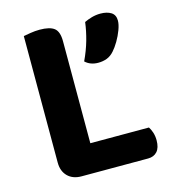

<svg xmlns="http://www.w3.org/2000/svg" viewBox="-96 -696 702 778"><g transform="rotate(-15 255.0 -307.0)"><path d="M72 -416.8H220V-6.6L150.8 2.1Q114.7 2.1 93.3 -19.2Q72 -40.6 72 -76.7ZM150.8 2.1V-118.3H465.8Q472.2 -109.3 477.4 -93.9Q482.5 -78.5 482.5 -60.4Q482.5 -29.2 468.5 -13.6Q454.6 2.1 430.3 2.1ZM220 -235.4H72V-607.4Q81.9 -609.4 101.7 -612.6Q121.4 -615.8 140.5 -615.8Q182.4 -615.8 201.2 -601.3Q220 -586.8 220 -546.2ZM403.1 -453.4Q389.4 -437.7 372.5 -431.2Q355.5 -424.8 336 -424.8Q302.9 -424.8 281.6 -444.9Q300.5 -484.8 311.5 -523.6Q322.4 -562.4 326.8 -598.2Q340.8 -605 358.5 -610.1Q376.2 -615.1 394.8 -615.1Q422.1 -615.1 439.4 -604.4Q456.6 -593.7 456.6 -569.5Q456.6 -553.5 448.2 -530.9Q439.8 -508.4 427.5 -487.6Q415.2 -466.8 403.1 -453.4Z"/></g></svg>

Font: Baloo Bhaina 2
Style: Regular
Weight: 400
Designer: Yesha Goshar, Manish Minz, Shuchita Grover and Ek Type
Foundry: Ek Type
Version: Version 1.700